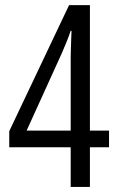

<svg xmlns="http://www.w3.org/2000/svg" viewBox="-20 -740 465 760"><path d="M411.6 -157.2H335.9V0H259.8V-157.2H16.6V-220.7L253.4 -719.7H335.9V-223.1H411.6ZM259.8 -223.1V-511.2Q259.8 -522.5 260.3 -536.6Q260.7 -550.8 261.2 -565.7Q261.7 -580.6 262.2 -594.2Q262.7 -607.9 263.2 -618.2H259.8Q252 -594.7 242.9 -572.8Q233.9 -550.8 225.1 -530.3L85.4 -223.1Z"/></svg>

Font: Open Sans Condensed
Style: Regular
Weight: 400
Width: 3
Designer: Monotype Design Team
Foundry: Monotype Imaging Inc.
Version: Version 3.000